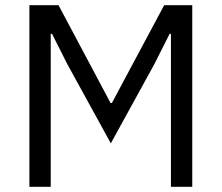

<svg xmlns="http://www.w3.org/2000/svg" viewBox="-20 -718 852 738"><path d="M637 -588H632L573 -471L406 -167L239 -471L180 -588H175V0H93V-698H205L405 -322H410L611 -698H719V0H637Z"/></svg>

Font: IBM Plex Sans
Style: Regular
Weight: 400
Designer: Mike Abbink, Paul van der Laan, Pieter van Rosmalen
Foundry: Bold Monday
Version: Version 3.005